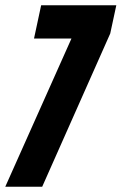

<svg xmlns="http://www.w3.org/2000/svg" viewBox="-43 -708 461 728"><path d="M-23 0 228 -562H86L113 -688H398L375 -581L117 0Z"/></svg>

Font: Saira Ultra Condensed Black
Style: Italic
Weight: 900
Width: 1
Italic angle: -12°
Designer: Hector Gatti with collaboration of the Omnibus-Type team
Foundry: Omnibus-Type
Version: Version 1.001; ttfautohint (v1.8)